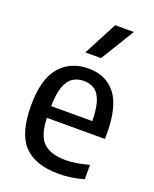

<svg xmlns="http://www.w3.org/2000/svg" viewBox="-151 -892 790 987"><g transform="rotate(20 244.0 -399.0)"><path d="M291 9.5Q164.5 9.5 102 -55.5Q39.5 -120.5 39.5 -272.5Q39.5 -416.5 97.2 -484.2Q155 -552 253.5 -552Q350 -552 402.8 -484.2Q455.5 -416.5 455.5 -270V-240.5H138Q140.5 -144.5 180 -106.8Q219.5 -69 303 -69Q357.5 -69 429 -89V-10.5Q391.5 0.5 358 5Q324.5 9.5 291 9.5ZM253 -484Q219 -484 193.5 -467.8Q168 -451.5 153.5 -412.5Q139 -373.5 138 -304.5H363Q362 -373 348.8 -412.2Q335.5 -451.5 311 -467.8Q286.5 -484 253 -484ZM208.5 -624 305 -808H407L294.5 -624Z"/></g></svg>

Font: Encode Sans Semi Condensed Medium
Style: Regular
Weight: 500
Width: 4
Designer: Multiple Designers
Foundry: Impallari Type
Version: Version 3.000; ttfautohint (v1.8.3) -l 8 -r 50 -G 200 -x 14 